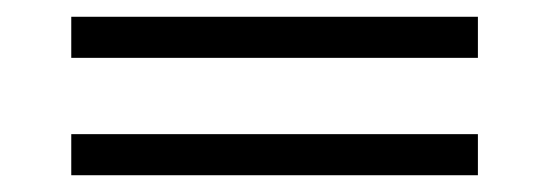

<svg xmlns="http://www.w3.org/2000/svg" viewBox="-20 -367 655 229"><path d="M65 -158H550V-207H65ZM65 -298H550V-347H65Z"/></svg>

Font: Jost-300-LightPL
Style: Regular
Weight: 300
Version: Version 3.300; ttfautohint (v0.97) -l 8 -r 50 -G 200 -x 14 -